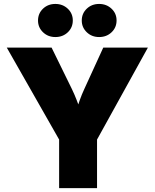

<svg xmlns="http://www.w3.org/2000/svg" viewBox="-20 -974 800 994"><path d="M286.1 0V-251.5L15.1 -727.5H247.1L352.1 -513.2Q365.7 -484.9 377.2 -455.3Q388.7 -425.8 400.4 -390.6H371.6Q382.3 -425.8 392.8 -455.3Q403.3 -484.9 416.5 -513.2L514.6 -727.5H745.6L482.4 -251.5V0ZM493.2 -782.2Q455.1 -782.2 429.2 -807.1Q403.3 -832 403.3 -867.7Q403.3 -904.3 429.2 -929Q455.1 -953.6 493.2 -953.6Q531.2 -953.6 557.4 -929Q583.5 -904.3 583.5 -868.2Q583.5 -831.5 557.6 -806.9Q531.7 -782.2 493.2 -782.2ZM266.6 -782.2Q228.5 -782.2 202.6 -807.1Q176.8 -832 176.8 -867.7Q176.8 -904.3 202.6 -929Q228.5 -953.6 266.6 -953.6Q304.7 -953.6 330.8 -929Q356.9 -904.3 356.9 -868.2Q356.9 -831.5 331.1 -806.9Q305.2 -782.2 266.6 -782.2Z"/></svg>

Font: Inter 20pt Black
Style: Regular
Weight: 900
Version: Version 4.001;git-66647c0bb